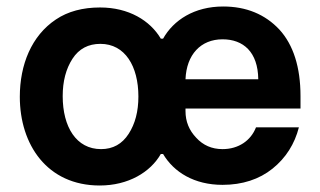

<svg xmlns="http://www.w3.org/2000/svg" viewBox="-20 -561 986 591"><path d="M287 10C375 10 443 -31 475 -87H482C515 -31 578 8 665 8C726 8 778 -9 819 -42C860 -75 887 -118 900 -169H768C752 -128 714 -102 665 -102C632 -102 605 -114 584 -137C562 -160 551 -187 551 -219V-227H905V-265C905 -354 883 -423 840 -470C796 -517 738 -541 667 -541C578 -541 514 -499 482 -442H475C442 -498 376 -538 288 -538C235 -538 189 -526 152 -501C77 -451 41 -362 41 -263C41 -116 125 10 287 10ZM551 -317C554 -393 598 -440 665 -440C729 -440 774 -401 775 -317ZM291 -102C215 -102 173 -170 173 -265C173 -311 183 -349 203 -380C223 -411 252 -426 289 -426C365 -426 406 -357 406 -264C406 -218 396 -180 376 -149C356 -118 328 -102 291 -102Z"/></svg>

Font: Be Vietnam
Style: Bold
Weight: 700
Designer: Gabriel Lam
Foundry: TypeRant
Version: Version 4.000